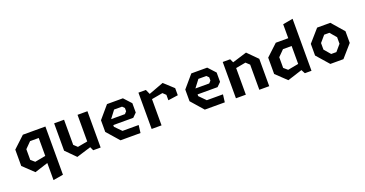

<svg xmlns="http://www.w3.org/2000/svg" viewBox="-41 -1610 5042 2654"><g transform="rotate(-20 2480.0 -282.5)"><path d="M408.8 -71.2 415.8 -98.7V-534.2H556.6V175L408.8 200ZM484.3 -416.8H288.4L201.9 -329.5V-172.4L258.2 -123.7L484.3 -165.8V-75.5L211.8 11.9L56.2 -136.1V-376.4L225.2 -534.2H484.3Z M831 -164.4 883.1 -115.7 1111.7 -157.8V-75.5L828.2 11.9L685.1 -131.9V-534.2H831ZM1174.9 0H1065.6L1029.2 -78.5V-534.2H1174.9Z M1308.3 -181.2V-352.9L1462.9 -534.2H1696.7L1796.4 -425.8V-288.8L1739.2 -231.8H1411.1V-319.1H1648.4L1677.2 -350.8V-398.9L1645.9 -429.8H1529.2L1445.1 -319.2V-206.7L1537.6 -112.8H1775.3L1761.2 0H1467.1Z M2278.2 -373.5 2234.4 -415.2 1994.2 -372.2V-437.8L2285.1 -546.1L2423.8 -418.9L2424.1 -314.6L2278.2 -293.8ZM1925.1 -534.2H2034.4L2070.8 -453.2V0H1925.1Z M2548.3 -181.2V-352.9L2702.9 -534.2H2936.7L3036.4 -425.8V-288.8L2979.2 -231.8H2651.1V-319.1H2888.4L2917.2 -350.8V-398.9L2885.9 -429.8H2769.2L2685.1 -319.2V-206.7L2777.6 -112.8H3015.3L3001.2 0H2707.1Z M3509 -369.8 3456.9 -418.5 3228.3 -376.4V-458.7L3511.8 -546.1L3654.9 -402.2V0H3509ZM3165.1 -534.2H3274.4L3310.8 -455.7V0H3165.1Z M4135.8 -81.3V-446.1L4128.8 -473.7V-738.3L4276.6 -765V0H4178.7ZM4204.3 -415.9H4008.4L3921.9 -328.7V-171.6L3978.2 -122.8L4204.3 -164.9V-74.7L3931.8 12.8L3776.2 -135.2V-375.6L3945.2 -533.3H4204.3Z M4395 -181.2V-352.9L4553.8 -534.2H4747.8L4905 -352.9V-181.2L4746.2 0H4553.8ZM4688.2 -125.2 4768.2 -218.8V-315.4L4688.2 -408.9H4611.8L4531.8 -315.4V-218.8L4611.8 -125.2Z"/></g></svg>

Font: Monaspace Krypton Var ExLight
Style: Regular
Weight: 200
Designer: Riley Cran and the Lettermatic Team
Version: Version 1.200 (Monaspace Krypton Var)